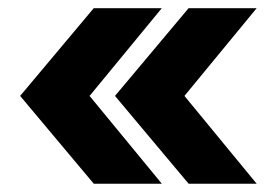

<svg xmlns="http://www.w3.org/2000/svg" viewBox="-20 -520 668 470"><path d="M29.3 -285.2 209.5 -500H376.1L199.3 -285.2L376.1 -70.3H209.5ZM261.5 -285.2 441.7 -500H608.3L431.5 -285.2L608.3 -70.3H441.7Z"/></svg>

Font: Intratopia Thin
Style: Regular
Weight: 100
Designer: Rasmus Andersson
Foundry: rsms
Version: Version 3.000;Glyphs 3.2.3 (3260)